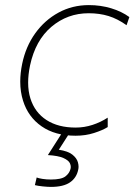

<svg xmlns="http://www.w3.org/2000/svg" viewBox="-20 -524 542 754"><path d="M277 9Q196.5 9 143.5 -27.8Q90.5 -64.5 70.5 -128.5Q59.5 -163.5 59.5 -203.5Q59.5 -236.5 67 -273Q81 -341 118.2 -393Q155.5 -445 209.8 -474.5Q264 -504 329 -504Q375 -504 416.5 -491.5Q458 -479 488 -457L477 -425Q442 -450 406.5 -461Q371 -472 328 -472Q245 -472 182 -418.8Q119 -365.5 98 -267Q90.5 -231 90.5 -199.5Q90.5 -165.5 99.5 -137Q117 -82 162.8 -52.5Q208.5 -23 277 -23Q311 -23 343.2 -33.5Q375.5 -44 403 -62V-25Q383 -12.5 349.5 -1.8Q316 9 277 9ZM180 210Q167.5 210 148 208Q128.5 206 117 203L124 173Q131 176 146.5 178.5Q162 181 180 181Q220.5 181 236.5 169Q252.5 157 257 139Q258 135.5 258 132Q258 124.5 254.5 117Q249 105.5 229 96.5Q209 87.5 168 85L230 -12H255L252 0L211 64Q247 69.5 264.2 83.2Q281.5 97 286 113.5Q288.5 122.5 288.5 131Q288.5 137 287 143Q280.5 174.5 254.8 192.2Q229 210 180 210Z"/></svg>

Font: Heraclito Thin
Style: Italic
Weight: 100
Italic angle: -12°
Designer: Kostas Bartsokas (font) & Cristiano Sobral (main changes)
Foundry: Kostas Bartsokas (font) & Cristiano Sobral (main changes)
Version: Version 1.00;July 8, 2020;FontCreator 13.0.0.2655 64-bit